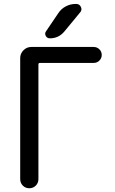

<svg xmlns="http://www.w3.org/2000/svg" viewBox="-20 -999 597 998"><path d="M187.5 -671.9Q179.7 -671.9 179.7 -664.1V-68.4Q179.7 -47.9 166 -34.2Q152.3 -20.5 132.3 -20.5Q112.3 -20.5 98.6 -34.2Q85 -47.9 85 -68.4V-697.3Q85 -720.7 102.1 -737.8Q119.1 -754.9 142.6 -754.9H466.8Q484.4 -754.9 496.6 -742.7Q508.8 -730.5 508.8 -713.4Q508.8 -696.3 496.6 -684.1Q484.4 -671.9 466.8 -671.9ZM313.5 -834Q284.2 -799.8 239.3 -799.8Q224.6 -799.8 217.8 -812.5Q214.8 -818.4 214.8 -824.2Q214.8 -830.1 219.7 -836.9L283.2 -930.7Q297.9 -953.1 321.8 -965.8Q345.7 -978.5 373 -978.5H376Q393.6 -978.5 400.4 -962.9Q403.3 -957 403.3 -951.2Q403.3 -942.4 396.5 -934.6Z"/></svg>

Font: Gen Jyuu Gothic Regular
Style: Regular
Weight: 400
Designer: [Source Han Sans]
Ryoko NISHIZUKA  (kana & ideographs); Paul D. Hunt (Latin, Greek & Cyrillic); Wenlong ZHANG  (bopomofo
Version: Version 1.002.20150607